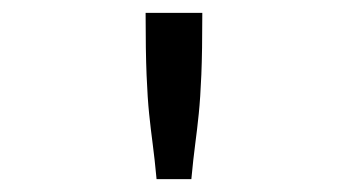

<svg xmlns="http://www.w3.org/2000/svg" viewBox="-20 -685 540 298"><path d="M206 -665H294Q294 -605 292.5 -569Q291 -533 288.5 -508.5Q286 -484 283 -461.5Q280 -439 277 -407H223Q220 -439 217 -461.5Q214 -484 211.5 -508Q209 -532 207.5 -568.5Q206 -605 206 -665Z"/></svg>

Font: Inconsolata Medium
Style: Regular
Weight: 500
Monospace: yes
Designer: Raph Levien, Cyreal, Brenton Simpson
Foundry: Raph Levien, Cyreal, Google
Version: Version 3.001; ttfautohint (v1.8.2.53-6de2)